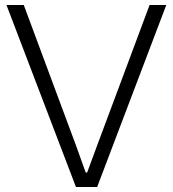

<svg xmlns="http://www.w3.org/2000/svg" viewBox="-20 -749 693 769"><path d="M284.2 0 5.9 -729H75.2L285.2 -164.1L323.2 -58.1H329.1L368.2 -164.1L579.1 -729H646L369.1 0Z"/></svg>

Font: Lumene Sans Light
Style: Regular
Weight: 300
Designer: Deni Anggara
Version: Version 1.003;Glyphs 3.1.2 (3151)